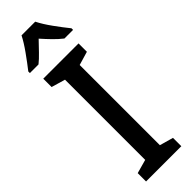

<svg xmlns="http://www.w3.org/2000/svg" viewBox="-315 -942 943 943"><g transform="rotate(-45 157.0 -470.0)"><path d="M279 0H34V-58L106 -78V-635L34 -656V-714H279V-656L208 -635V-78L279 -58ZM204 -940Q221 -906 251 -864.5Q281 -823 307 -791V-780H247Q225 -797 202.5 -820Q180 -843 157 -869Q132 -843 109.5 -819.5Q87 -796 67 -780H7V-791Q33 -824 63 -866Q93 -908 109 -940Z"/></g></svg>

Font: Noto Sans Hebrew Condensed Medium
Style: Regular
Weight: 500
Width: 3
Designer: Monotype Design Team
Foundry: Monotype Imaging Inc.
Version: Version 2.004; ttfautohint (v1.8.4.7-5d5b)